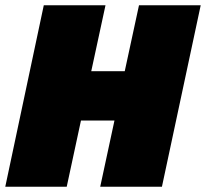

<svg xmlns="http://www.w3.org/2000/svg" viewBox="-25 -708 781 728"><path d="M-5 0 141 -688H375L321 -438H448L502 -688H736L589 0H355L409 -251H282L228 0Z"/></svg>

Font: Saira Black
Style: Italic
Weight: 900
Italic angle: -12°
Designer: Hector Gatti with collaboration of the Omnibus-Type team
Foundry: Omnibus-Type
Version: Version 1.100; ttfautohint (v1.8.3)